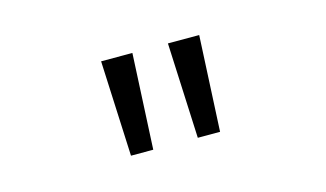

<svg xmlns="http://www.w3.org/2000/svg" viewBox="-42 -846 735 433"><g transform="rotate(-15 325.0 -629.5)"><path d="M377 -518 367 -741H440L429 -518ZM221 -518 211 -741H284L273 -518Z"/></g></svg>

Font: Azeret Mono Thin ExtraLight
Style: Regular
Weight: 250
Version: Version 1.002